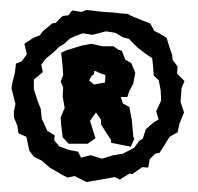

<svg xmlns="http://www.w3.org/2000/svg" viewBox="-20 -741 399 386"><path d="M154 -375 130 -387 116 -384 106 -389 80 -404 64 -418 48 -426 39 -438 33 -466 17 -473 15 -488 8 -505V-517L11 -532L3 -564L5 -575L10 -595L12 -613L24 -618L34 -632L29 -653L47 -665L60 -670L66 -678L85 -694L92 -695L106 -709L117 -710L125 -720L144 -717L154 -721L189 -717L206 -716L224 -714L237 -713L244 -709L266 -700L282 -694L290 -679L302 -673L315 -665L321 -645L326 -631L327 -621L337 -607L336 -593L351 -578L345 -564L343 -536L350 -515L341 -493L337 -475L321 -466L301 -434L292 -432L281 -421L278 -404L266 -405L246 -391L240 -392L221 -380L211 -385ZM185 -422 208 -429 227 -432 250 -444 260 -458 267 -462 273 -481 289 -495 299 -501 294 -517 304 -539 303 -560 299 -580 289 -589 288 -605 286 -624 274 -632 257 -645 239 -663 227 -666 212 -675 193 -678 166 -671 146 -674 130 -668 120 -663 108 -652 99 -647 89 -637 72 -623 63 -611 66 -596 48 -581V-562L56 -537L62 -522L64 -502L67 -496L75 -478L90 -469L89 -459L99 -447L117 -440L137 -436L143 -424L162 -429ZM118 -452 106 -465 103 -490 102 -505 110 -524 106 -547 107 -565 102 -577 107 -590 106 -606 103 -635 114 -640 143 -649 164 -653 186 -648H208L218 -641L225 -639L232 -621L244 -614L252 -595L248 -573L240 -558L236 -546H223L227 -533L240 -526L245 -500L248 -466L250 -462L243 -446L203 -454V-460L193 -475L183 -491V-500L173 -515L161 -498L172 -463L156 -452ZM169 -571 179 -573 191 -575 192 -590 181 -594 170 -599 168 -590H165L159 -579L163 -576Z"/></svg>

Font: Winky Rough Black
Style: Regular
Weight: 900
Designer: Simon Atzbach
Foundry: typofactur
Version: Version 1.206; ttfautohint (v1.8.4.7-5d5b)